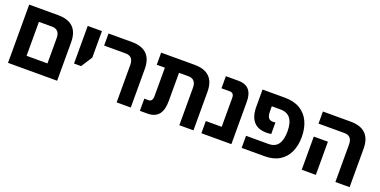

<svg xmlns="http://www.w3.org/2000/svg" viewBox="-19 -1234 3687 1865"><g transform="rotate(20 1825.0 -301.0)"><path d="M55 0V-602H354Q563 -602 563 -397V0ZM201 -126H417V-386Q417 -433 396 -455Q375 -477 337 -477H201Z M660 -213V-602H807V-328L733 -213Z M1178 0V-386Q1178 -433 1157 -455Q1136 -477 1098 -477H875V-602H1116Q1324 -602 1324 -397V0Z M1418 0V-126H1462Q1503 -126 1503 -184V-477H1419V-602H1764Q1972 -602 1972 -397V0H1826V-386Q1826 -433 1805 -455Q1784 -477 1747 -477H1649V-184Q1649 -92 1611.5 -46Q1574 0 1493 0Z M2054 0V-126H2218V-424Q2218 -477 2174 -477H2088V-602H2218Q2364 -602 2364 -438V0Z M2470 0V-125H2703Q2770 -125 2802 -170Q2834 -215 2834 -302Q2834 -480 2697 -480H2607V-436Q2607 -384 2621.5 -363Q2636 -342 2669 -342Q2676 -342 2681.5 -343Q2687 -344 2694 -344V-225Q2684 -224 2673 -222.5Q2662 -221 2646 -221Q2555 -221 2511 -273.5Q2467 -326 2467 -425V-602H2699Q2792 -602 2855.5 -564Q2919 -526 2951 -457.5Q2983 -389 2983 -298Q2983 -210 2952 -142.5Q2921 -75 2859.5 -37.5Q2798 0 2707 0Z M3439 0V-386Q3439 -433 3418.5 -455Q3398 -477 3360 -477H3091V-602H3377Q3586 -602 3586 -397V0ZM3091 0V-343H3237V0Z"/></g></svg>

Font: Noto Sans Hebrew SemiCondensed
Style: Bold
Weight: 700
Width: 4
Designer: Monotype Design Team
Foundry: Monotype Imaging Inc.
Version: Version 2.004; ttfautohint (v1.8.4.7-5d5b)